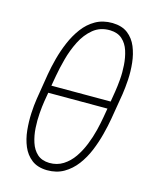

<svg xmlns="http://www.w3.org/2000/svg" viewBox="-111 -797 711 883"><g transform="rotate(15 244.5 -356.0)"><path d="M314.9 -721.7Q360.4 -720.7 388.2 -699.2Q416 -677.7 430.2 -643.3Q444.3 -608.9 448.7 -568.4Q453.1 -527.8 450.7 -488.3Q448.2 -448.7 443.4 -417.5L422.9 -294.9Q417 -259.8 406.2 -218.3Q395.5 -176.8 378.9 -136.5Q362.3 -96.2 337.2 -62.7Q312 -29.3 277.6 -9.3Q243.2 10.7 197.3 10.3Q151.9 9.3 124 -12.5Q96.2 -34.2 81.8 -68.4Q67.4 -102.5 63.2 -143.3Q59.1 -184.1 61 -223.9Q63 -263.7 67.9 -294.4L87.9 -417.5Q93.8 -452.1 104.7 -493.7Q115.7 -535.2 132.8 -575.4Q149.9 -615.7 174.8 -649.2Q199.7 -682.6 234.4 -702.4Q269 -722.2 314.9 -721.7ZM313 -686.5Q265.6 -687.5 232.4 -660.2Q199.2 -632.8 178 -590.6Q156.7 -548.3 144.5 -502.4Q132.3 -456.5 126 -420.4L117.2 -370.6H399.4L407.7 -420.9Q411.6 -444.8 414.6 -478.8Q417.5 -512.7 415 -548.6Q412.6 -584.5 402.6 -615.5Q392.6 -646.5 370.8 -666Q349.1 -685.5 313 -686.5ZM199.2 -24.9Q236.3 -24.4 265.1 -42.7Q293.9 -61 314.5 -90.8Q335 -120.6 349.4 -156.5Q363.8 -192.4 372.6 -228Q381.3 -263.7 386.2 -292.5L393.6 -335.4H111.8L104.5 -292.5Q100.6 -268.6 97.9 -234.4Q95.2 -200.2 97.4 -164.1Q99.6 -127.9 109.9 -96.4Q120.1 -64.9 141.6 -45.4Q163.1 -25.9 199.2 -24.9Z"/></g></svg>

Font: Roboto Condensed ExtraLight
Style: Italic
Weight: 250
Italic angle: -12°
Designer: Christian Robertson
Foundry: Google
Version: Version 3.008; 2023